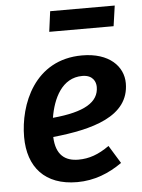

<svg xmlns="http://www.w3.org/2000/svg" viewBox="-54 -795 633 853"><g transform="rotate(-5 262.5 -368.5)"><path d="M490 -752H202L190 -661H477ZM509 -404C509 -479 447 -544 326 -544C113 -544 38 -349 38 -205C38 -71 112 15 256 15C333 15 399 -12 457 -53L408 -133C360 -99 318 -84 270 -84C212 -84 170 -112 167 -194C341 -212 509 -255 509 -404ZM173 -279C187 -364 228 -453 319 -453C366 -453 379 -422 379 -399C379 -331 315 -292 173 -279Z"/></g></svg>

Font: Fira Sans Medium
Style: Italic
Weight: 500
Italic angle: -8°
Designer: bBox Type GmbH & Carrois Corporate GbR & Edenspiekermann AG
Foundry: bBox Type GmbH & Carrois Corporate GbR & Edenspiekermann AG
Version: Version 4.301;PS 004.301;hotconv 1.0.88;makeotf.lib2.5.64775